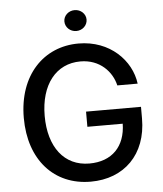

<svg xmlns="http://www.w3.org/2000/svg" viewBox="-61 -971 876 1034"><g transform="rotate(-5 377.5 -454.0)"><path d="M388 10C568 10 692 -110 692 -305V-368H395V-286H586C584 -164 512 -88 389 -88C253 -88 171 -196 171 -364C171 -533 256 -640 388 -640C493 -640 558 -569 575 -494H685C669 -620 556 -737 386 -737C198 -737 58 -595 58 -363C58 -136 190 10 388 10ZM321 -862C321 -830 348 -805 381 -805C414 -805 441 -830 441 -862C441 -893 414 -918 381 -918C348 -918 321 -893 321 -862Z"/></g></svg>

Font: Wafeq Medium
Style: Regular
Weight: 500
Designer: Rasmus Andersson & Azza Alameddine
Foundry: Google & TypeTogether
Version: Version 3.000;January 28, 2025;FontCreator 15.0.0.3014 64-bi